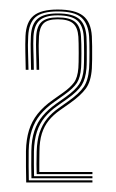

<svg xmlns="http://www.w3.org/2000/svg" viewBox="-20 -823 244 403"><path d="M57 -457.5Q56.8 -466 56.6 -477.9Q56.5 -489.8 57 -505.5Q57.8 -528.5 63.2 -545Q68.8 -561.5 78.8 -573.8Q88.8 -586 103 -596L123.8 -610.8Q146 -626.5 155.6 -640.4Q165.2 -654.2 167 -679.2Q167.8 -690.2 167.8 -713Q167.8 -735.8 167 -746.8Q165.2 -772.8 151.1 -785.9Q137 -799 101 -799Q68.2 -799 54.4 -786.8Q40.5 -774.5 39.2 -747.2Q38.2 -726.2 38.8 -715.1Q39.2 -704 39.8 -676.5H34Q33.8 -697.2 33.2 -713.6Q32.8 -730 33.5 -747.2Q34.8 -777 50.5 -790Q66.2 -803 101 -803Q137.5 -803 154.2 -790Q171 -777 172.8 -746.8Q173.2 -739.8 173.4 -725.9Q173.5 -712 173.4 -698.6Q173.2 -685.2 172.8 -679.2Q171 -652 160.2 -637.2Q149.5 -622.5 126.5 -606.2L106 -591.8Q91.8 -581.8 82.2 -570Q72.8 -558.2 67.9 -542.8Q63 -527.2 62.8 -505.5Q62.5 -493.2 62.5 -482Q62.5 -470.8 62.5 -462H106.2H174V-457.5H99.2ZM35 -440Q34.8 -458.5 34.5 -473.5Q34.2 -488.5 34.5 -506Q35 -530.5 40.8 -549.4Q46.5 -568.2 58.9 -583.9Q71.2 -599.5 91.2 -613.5L112 -628.2Q127.5 -639.2 135.2 -649.6Q143 -660 144.5 -680.5Q145.2 -689.2 145.2 -712Q145.2 -734.8 144.5 -745.8Q143.2 -765.5 133.2 -774Q123.2 -782.5 101 -782.5Q80 -782.5 71.4 -773.9Q62.8 -765.2 61.8 -746.5Q60.8 -725.5 61.4 -712.9Q62 -700.2 62.2 -676.5H56.8Q56.5 -695.8 55.9 -712.2Q55.2 -728.8 56 -746.2Q57 -767.8 67.4 -777.1Q77.8 -786.5 101 -786.5Q126 -786.5 137.4 -777.2Q148.8 -768 150 -746.5Q151 -732 150.9 -710.4Q150.8 -688.8 150.2 -681.2Q148.8 -660.5 141.5 -649.1Q134.2 -637.8 115 -624L94.2 -609.2Q76.5 -596.8 64.6 -582.4Q52.8 -568 46.8 -549.6Q40.8 -531.2 40.2 -506.8Q40 -489 40.1 -474.6Q40.2 -460.2 40.5 -444.5H174V-440ZM46 -448.8Q45.8 -461.5 45.6 -475.2Q45.5 -489 45.8 -505.8Q46.2 -530.5 52.2 -548.4Q58.2 -566.2 69.6 -579.8Q81 -593.2 97.2 -604.8L118 -619.5Q138.2 -634 146.2 -646.4Q154.2 -658.8 155.8 -679.2Q156.5 -689 156.5 -712.2Q156.5 -735.5 155.8 -746.2Q154.2 -770 141.6 -780.4Q129 -790.8 101 -790.8Q75 -790.8 63.2 -780.4Q51.5 -770 50.2 -746.2Q49.5 -731.8 50.1 -715.4Q50.8 -699 51 -676.5H45.2Q45 -696.5 44.5 -713.8Q44 -731 44.8 -746.8Q46 -772.5 59 -783.6Q72 -794.8 101 -794.8Q132.2 -794.8 146 -783.4Q159.8 -772 161.5 -745.2Q162 -738.8 162.1 -725Q162.2 -711.2 162.1 -698Q162 -684.8 161.5 -679.8Q159.8 -657.5 151.4 -644.2Q143 -631 120.8 -615.2L100 -600.5Q84.8 -589.8 74 -576.8Q63.2 -563.8 57.5 -546.4Q51.8 -529 51.2 -505.2Q51 -493.8 51.1 -477.4Q51.2 -461 51.5 -453.2H93.5H174V-448.8H90.2Z"/></svg>

Font: Big Shoulders Inline Text Thin Thin
Style: Regular
Weight: 250
Version: Version 2.002